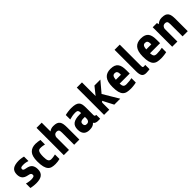

<svg xmlns="http://www.w3.org/2000/svg" viewBox="327 -2087 3483 3483"><g transform="rotate(-45 2068.5 -345.5)"><path d="M385 -151Q385 -105 370.5 -74.5Q356 -44 329.5 -25.5Q303 -7 266 1Q229 9 184 9Q165 9 145 7.5Q125 6 106.5 3.5Q88 1 72.5 -1.5Q57 -4 47 -7V-121Q67 -116 99 -109.5Q131 -103 166 -103Q201 -103 224.5 -111Q248 -119 248 -145Q248 -168 235.5 -180Q223 -192 185 -199Q108 -213 76.5 -251Q45 -289 45 -353Q45 -437 96 -473Q147 -509 253 -509Q268 -509 285 -507Q302 -505 318 -502.5Q334 -500 347.5 -497Q361 -494 368 -492V-378Q345 -385 317.5 -391Q290 -397 249 -397Q212 -397 196 -388Q180 -379 180 -356Q180 -338 196 -328.5Q212 -319 245 -314Q323 -301 354 -260.5Q385 -220 385 -151Z M792 -6Q768 1 736 5Q704 9 677 9Q628 9 590.5 -1Q553 -11 527.5 -40Q502 -69 488.5 -121.5Q475 -174 475 -260Q475 -394 527.5 -451.5Q580 -509 678 -509Q703 -509 736.5 -504.5Q770 -500 792 -495V-378Q778 -381 766.5 -383.5Q755 -386 743 -388Q731 -390 717 -391Q703 -392 684 -392Q667 -392 653.5 -386Q640 -380 631 -363.5Q622 -347 617 -317.5Q612 -288 612 -240Q612 -165 629.5 -136.5Q647 -108 682 -108Q720 -108 745 -113Q770 -118 792 -122Z M897 0V-700H1030V-475Q1051 -491 1077 -500Q1103 -509 1134 -509Q1186 -509 1217.5 -497Q1249 -485 1266.5 -460Q1284 -435 1290 -398Q1296 -361 1296 -310V0H1163V-313Q1163 -363 1148.5 -378.5Q1134 -394 1107 -394Q1069 -394 1050.5 -372Q1032 -350 1030 -324V0Z M1772 0Q1752 0 1726 -8Q1700 -16 1686 -41Q1667 -18 1636 -4.5Q1605 9 1554 9Q1521 9 1493 1Q1465 -7 1444.5 -25.5Q1424 -44 1412.5 -74.5Q1401 -105 1401 -151Q1401 -242 1455.5 -280Q1510 -318 1613 -318H1658V-339Q1658 -368 1643.5 -383.5Q1629 -399 1591 -399Q1548 -399 1511.5 -392.5Q1475 -386 1437 -375V-489Q1451 -493 1470 -496.5Q1489 -500 1509.5 -503Q1530 -506 1551.5 -507.5Q1573 -509 1591 -509Q1655 -509 1694 -498.5Q1733 -488 1754.5 -466Q1776 -444 1783.5 -410Q1791 -376 1791 -330V-132Q1791 -117 1799 -108.5Q1807 -100 1830 -100V0ZM1592 -103Q1613 -103 1625.5 -110.5Q1638 -118 1645.5 -129Q1653 -140 1655.5 -152.5Q1658 -165 1658 -175V-220H1608Q1576 -220 1556 -206Q1536 -192 1536 -158Q1536 -135 1548.5 -119Q1561 -103 1592 -103Z M2192 0 2084 -207 2063 -180V0H1930V-700H2063V-350L2183 -500H2335L2166 -300L2345 0Z M2530 -201Q2533 -146 2550.5 -125.5Q2568 -105 2613 -105Q2655 -105 2692.5 -110Q2730 -115 2752 -120V-8Q2740 -5 2722 -1.5Q2704 2 2684 4Q2664 6 2645.5 7.5Q2627 9 2613 9Q2559 9 2518 0Q2477 -9 2449.5 -37Q2422 -65 2408.5 -115.5Q2395 -166 2395 -250Q2395 -319 2408.5 -368.5Q2422 -418 2448.5 -449Q2475 -480 2513 -494.5Q2551 -509 2600 -509Q2657 -509 2693.5 -494Q2730 -479 2751 -450.5Q2772 -422 2780.5 -380Q2789 -338 2789 -285V-201ZM2598 -399Q2567 -399 2551.5 -377Q2536 -355 2531 -299H2661V-325Q2661 -362 2646 -380.5Q2631 -399 2598 -399Z M3099 -3Q3088 -1 3062.5 2Q3037 5 3008 5Q2946 5 2922.5 -32.5Q2899 -70 2899 -148V-700H3032V-153Q3032 -129 3038 -119.5Q3044 -110 3063 -110Q3074 -110 3084.5 -111.5Q3095 -113 3099 -114Z M3309 -201Q3312 -146 3329.5 -125.5Q3347 -105 3392 -105Q3434 -105 3471.5 -110Q3509 -115 3531 -120V-8Q3519 -5 3501 -1.5Q3483 2 3463 4Q3443 6 3424.5 7.5Q3406 9 3392 9Q3338 9 3297 0Q3256 -9 3228.5 -37Q3201 -65 3187.5 -115.5Q3174 -166 3174 -250Q3174 -319 3187.5 -368.5Q3201 -418 3227.5 -449Q3254 -480 3292 -494.5Q3330 -509 3379 -509Q3436 -509 3472.5 -494Q3509 -479 3530 -450.5Q3551 -422 3559.5 -380Q3568 -338 3568 -285V-201ZM3377 -399Q3346 -399 3330.5 -377Q3315 -355 3310 -299H3440V-325Q3440 -362 3425 -380.5Q3410 -399 3377 -399Z M3678 0V-500H3786L3795 -461Q3818 -483 3848 -496Q3878 -509 3915 -509Q3967 -509 3998.5 -497Q4030 -485 4047.5 -460Q4065 -435 4071 -398Q4077 -361 4077 -310V0H3944V-313Q3944 -363 3929.5 -378.5Q3915 -394 3888 -394Q3850 -394 3831.5 -372Q3813 -350 3811 -324V0Z"/></g></svg>

Font: Share
Style: Bold
Weight: 700
Designer: Ralph du Carrois
Version: Version 1.002